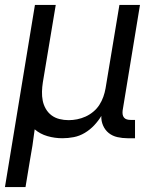

<svg xmlns="http://www.w3.org/2000/svg" viewBox="-22 -550 642 775"><path d="M-2 205 119 -530H203L151 -218Q148 -199 147.5 -180Q147 -161 150.5 -143.5Q154 -126 163 -110.5Q172 -95 186 -84.5Q200 -74 218 -69.5Q236 -65 255 -65Q272 -65 289.5 -68.5Q307 -72 323.5 -79.5Q340 -87 354.5 -99Q369 -111 379 -126.5Q389 -142 395 -159Q401 -176 404 -193L460 -530H543L473 -104Q472 -96 473 -88.5Q474 -81 478.5 -75.5Q483 -70 490 -68Q497 -66 505 -66H523V8H493Q472 8 452 3.5Q432 -1 417 -13Q402 -25 394 -43.5Q386 -62 387 -82Q375 -62 358 -44Q341 -26 320 -13.5Q299 -1 276 3.5Q253 8 230 8Q199 8 169.5 -0.5Q140 -9 118 -28Q118 -28 118 -28Q118 -28 118 -28Q114 5 109 37.5Q104 70 98 102L81 205Z"/></svg>

Font: Iosevka Curly Extended Oblique
Style: Regular
Weight: 400
Width: 7
Italic angle: -9°
Monospace: yes
Designer: Belleve Invis
Foundry: Belleve Invis
Version: Version 11.1.0; ttfautohint (v1.8.3)